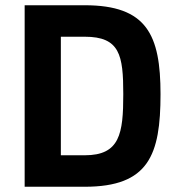

<svg xmlns="http://www.w3.org/2000/svg" viewBox="-20 -712 678 732"><path d="M450 -353C450 -202 437 -120 303 -120H212V-572H303C437 -572 450 -502 450 -353ZM303 0C547 0 592 -121 592 -353C592 -579 540 -692 303 -692H74V0H303Z"/></svg>

Font: RazerF5
Style: Bold
Weight: 700
Foundry: Razer Inc.
Version: Version 2